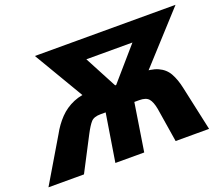

<svg xmlns="http://www.w3.org/2000/svg" viewBox="-146 -881 1235 1057"><g transform="rotate(-20 471.5 -352.5)"><path d="M-30 0 122 -256Q148 -304 183.5 -341Q219 -378 267.5 -398.5Q316 -419 385 -419H407L341 -377L147 -705H971L672 -377L633 -419H656Q723 -421 763 -403Q803 -385 823 -349Q843 -313 854 -262L911 0H715L683 -200Q675 -243 659 -261.5Q643 -280 604 -280H575L531 0H362L407 -280H377Q338 -280 321 -261Q304 -242 282 -200L178 0ZM507 -402H513L710 -629L713 -591H371L387 -629Z"/></g></svg>

Font: Nunito Sans 7pt Condensed Black
Style: Italic
Weight: 900
Width: 3
Italic angle: -9°
Designer: Vernon Adams
Foundry: Vernon Adams
Version: Version 3.101;gftools[0.9.27]